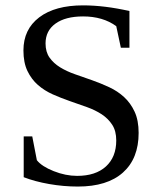

<svg xmlns="http://www.w3.org/2000/svg" viewBox="-20 -682 596 712"><path d="M67.9 -176.3H99.6L116.7 -87.9Q134.8 -64.9 179 -47.4Q223.1 -29.8 266.1 -29.8Q334.5 -29.8 372.8 -64.7Q411.1 -99.6 411.1 -161.1Q411.1 -196.3 396.2 -219.2Q381.3 -242.2 357.2 -258.1Q333 -273.9 302.2 -284.9Q271.5 -295.9 239 -307.1Q206.5 -318.4 175.8 -332Q145 -345.7 120.8 -366.7Q96.7 -387.7 81.8 -418.7Q66.9 -449.7 66.9 -495.1Q66.9 -573.2 125.5 -617.7Q184.1 -662.1 288.1 -662.1Q367.2 -662.1 460 -641.1V-504.9H428.2L411.1 -585Q361.3 -621.1 288.1 -621.1Q222.7 -621.1 185.8 -594.5Q148.9 -567.9 148.9 -521Q148.9 -489.3 163.8 -468.3Q178.7 -447.3 202.9 -432.4Q227.1 -417.5 258.1 -406.7Q289.1 -396 321.5 -384.5Q354 -373 385 -358.6Q416 -344.2 440.2 -322Q464.4 -299.8 479.2 -267.8Q494.1 -235.8 494.1 -189Q494.1 -94.2 436 -42.2Q377.9 9.8 268.6 9.8Q215.8 9.8 162.6 0.5Q109.4 -8.8 67.9 -24.9Z"/></svg>

Font: Times New Roman
Style: Regular
Weight: 400
Designer: Steve Matteson
Foundry: Ascender Corporation
Version: Version 2.00.3